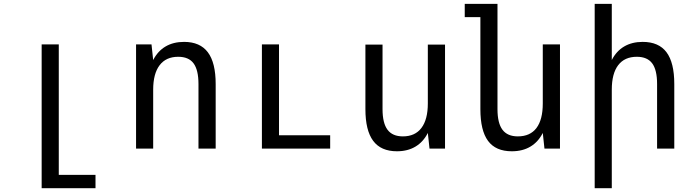

<svg xmlns="http://www.w3.org/2000/svg" viewBox="-20 -780 3652 1008"><path d="M481.4 208V138.2H288.6V-546.9H198.7V208Z M784.2 0V-309.1Q784.2 -393.1 817.9 -437.5Q851.6 -481.9 915.5 -481.9Q970.7 -481.9 996.3 -447.3Q1022 -412.6 1022 -338.9V0H1112.3V-338.9Q1112.3 -450.7 1071.3 -505.4Q1030.3 -560.1 946.3 -560.1Q890.1 -560.1 849.1 -535.9Q808.1 -511.7 784.2 -464.8L775.4 -546.9H694.3V0Z M1713.4 0V-69.8H1444.8V-546.9H1355V0Z M2226.1 -82 2234.9 0H2316.4V-545.9H2226.1V-236.8Q2226.1 -152.8 2192.6 -108.4Q2159.2 -64 2095.2 -64Q2040.5 -64 2014.4 -98.9Q1988.3 -133.8 1988.3 -207V-545.9H1898.4V-207Q1898.4 -95.2 1939.2 -40.5Q1980 14.2 2064 14.2Q2120.1 14.2 2161.1 -10.3Q2202.1 -34.7 2226.1 -82Z M2829.6 -82 2838.4 0H2919.9V-546.9H2829.6V-236.8Q2829.6 -151.9 2796.4 -107.9Q2763.2 -64 2698.7 -64Q2644 -64 2617.9 -98.9Q2591.8 -133.8 2591.8 -207V-759.8H2419.9V-689.9H2502V-207Q2502 -94.7 2542.2 -40.3Q2582.5 14.2 2667 14.2Q2723.6 14.2 2764.6 -10.3Q2805.7 -34.7 2829.6 -82Z M3191.9 208V-309.1Q3191.9 -394 3225.6 -438Q3259.3 -481.9 3323.2 -481.9Q3378.4 -481.9 3404.1 -447.3Q3429.7 -412.6 3429.7 -338.9V0H3520V-338.9Q3520 -451.2 3479.2 -505.6Q3438.5 -560.1 3354 -560.1Q3297.9 -560.1 3256.8 -535.9Q3215.8 -511.7 3191.9 -464.8V-759.8H3102.1V208Z"/></svg>

Font: Hack Dev
Style: Regular
Weight: 400
Designer: Christopher Simpkins
Foundry: Christopher Simpkins
Version: Version 2.0315